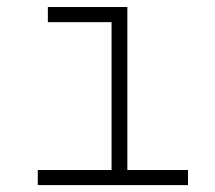

<svg xmlns="http://www.w3.org/2000/svg" viewBox="-20 -538 626 558"><path d="M89.8 0V-43.9H304.2V-473.6H119.1V-517.6H350.1V-43.9H526.4V0Z"/></svg>

Font: Caskaydia Cove ExtraLight
Style: Regular
Weight: 200
Monospace: yes
Designer: Aaron Bell
Foundry: Saja Typeworks
Version: Version 4.300; ttfautohint (v1.8.3)